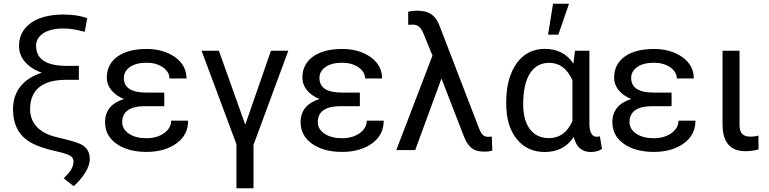

<svg xmlns="http://www.w3.org/2000/svg" viewBox="-20 -798 4091 1021"><path d="M443.8 -701.7C407.2 -714.4 365.7 -720.7 318.4 -720.7C244.1 -720.7 186 -705.6 144 -675.8C102.1 -645.5 81.1 -604.5 81.1 -552.7C81.1 -490.2 126 -438.5 202.6 -411.1C105 -381.3 49.3 -313 49.3 -218.8C49.3 -111.8 98.6 -54.7 180.7 -22.5C208 -11.7 240.2 -2.4 277.8 6.3C315.4 14.6 340.3 22.5 352.5 29.8C364.7 37.1 371.1 47.4 371.1 60.1C371.1 80.1 363.3 100.1 347.2 119.6L319.3 150.9L371.6 191.9C395 171.9 415 148.4 432.1 121.6C449.2 94.2 457.5 70.3 457.5 49.3C457.5 15.1 444.8 -9.8 418.9 -25.9C408.7 -32.2 393.1 -38.6 373 -44.9C353 -50.8 320.8 -59.1 276.9 -69.8C188.5 -90.8 140.1 -144 140.1 -216.8C140.1 -322.8 207.5 -372.1 326.2 -373.5H399.4V-447.8H334.5C226.1 -447.8 171.9 -483.4 171.9 -554.7C171.9 -582.5 185.1 -604.5 210.9 -621.6C236.8 -638.2 272.9 -646.5 318.8 -646.5C350.6 -646.5 387.7 -640.6 430.7 -628.9Z M629.9 -148.4C629.9 -203.1 668 -231.4 744.1 -233.4H853.5V-305.7H757.8C678.2 -305.7 638.7 -331.5 638.7 -383.8C638.7 -407.7 649.9 -427.2 671.9 -442.4C693.8 -457 722.7 -464.4 759.3 -464.4C793.9 -464.4 823.2 -456.1 846.7 -439.9C869.6 -423.3 881.3 -403.8 881.3 -380.9H971.7C971.7 -427.2 951.7 -464.8 911.1 -494.1C870.6 -522.9 819.8 -537.6 759.3 -537.6C693.4 -537.6 642.1 -523.9 604.5 -497.1C566.9 -470.2 547.9 -432.6 547.9 -384.3C547.9 -336.9 581.5 -294.9 638.7 -271.5C571.8 -250 538.6 -209 538.6 -148.4C538.6 -100.6 558.6 -62.5 599.1 -33.7C639.6 -4.9 692.9 9.8 759.3 9.8C823.7 9.8 877 -5.4 918.5 -35.6C960 -65.4 980.5 -106 980.5 -156.2H890.1C890.1 -129.9 877.4 -107.9 852.5 -89.8C827.1 -71.8 795.9 -63 759.3 -63C720.7 -63 689.9 -70.8 666 -86.9C642.1 -103 629.9 -123.5 629.9 -148.4Z M1144 -528.3H1051.8L1237.3 -31.2V203.1H1328.1V-27.8L1513.2 -528.3H1420.9L1284.2 -134.8Z M1669.9 -148.4C1669.9 -203.1 1708 -231.4 1784.2 -233.4H1893.6V-305.7H1797.9C1718.3 -305.7 1678.7 -331.5 1678.7 -383.8C1678.7 -407.7 1689.9 -427.2 1711.9 -442.4C1733.9 -457 1762.7 -464.4 1799.3 -464.4C1834 -464.4 1863.3 -456.1 1886.7 -439.9C1909.7 -423.3 1921.4 -403.8 1921.4 -380.9H2011.7C2011.7 -427.2 1991.7 -464.8 1951.2 -494.1C1910.6 -522.9 1859.9 -537.6 1799.3 -537.6C1733.4 -537.6 1682.1 -523.9 1644.5 -497.1C1606.9 -470.2 1587.9 -432.6 1587.9 -384.3C1587.9 -336.9 1621.6 -294.9 1678.7 -271.5C1611.8 -250 1578.6 -209 1578.6 -148.4C1578.6 -100.6 1598.6 -62.5 1639.2 -33.7C1679.7 -4.9 1732.9 9.8 1799.3 9.8C1863.8 9.8 1917 -5.4 1958.5 -35.6C2000 -65.4 2020.5 -106 2020.5 -156.2H1930.2C1930.2 -129.9 1917.5 -107.9 1892.6 -89.8C1867.2 -71.8 1835.9 -63 1799.3 -63C1760.7 -63 1730 -70.8 1706.1 -86.9C1682.1 -103 1669.9 -123.5 1669.9 -148.4Z M2196.8 -741.2C2179.7 -741.2 2164.1 -739.3 2150.4 -735.4L2150.9 -666L2173.8 -667C2203.1 -667 2217.8 -653.8 2232.9 -617.2L2279.8 -502.4L2087.4 0H2188L2327.6 -380.4L2439.9 -90.8C2449.2 -64.9 2459 -44.9 2469.2 -30.8C2479.5 -16.6 2490.7 -6.8 2503.4 -1C2516.1 5.4 2535.2 8.3 2560.1 8.3C2573.7 8.3 2586.4 6.3 2598.1 2.4L2595.2 -71.8L2576.7 -70.3C2553.7 -70.3 2541 -81.1 2527.8 -114.3L2319.3 -655.8C2297.9 -717.8 2260.7 -741.2 2196.8 -741.2Z M2894.5 -613.8H2949.2L3005.9 -778.3H2920.9ZM3037.6 -528.3 3029.3 -459.5C2994.6 -511.7 2943.8 -538.1 2877.9 -538.1C2814 -538.1 2763.7 -512.2 2727.1 -460.9C2690.4 -409.2 2671.9 -340.3 2671.9 -254.4V-247.1C2671.9 -167.5 2690.4 -105 2727.5 -59.1C2764.6 -12.7 2814.5 10.3 2877 10.3C2944.8 10.3 2996.6 -16.6 3031.2 -70.3C3043.5 -16.6 3073.7 10.3 3121.6 10.3C3145.5 10.3 3165.5 4.9 3181.2 -6.3L3169.9 -73.2C3165 -71.8 3159.7 -70.8 3153.3 -70.8C3127.9 -70.8 3114.7 -93.8 3114.3 -139.2V-528.3ZM2762.2 -244.1C2762.2 -389.2 2813 -463.9 2900.4 -463.9C2955.1 -463.9 2996.1 -433.1 3023.9 -372.1V-154.3C2997.1 -93.8 2955.6 -63.5 2899.4 -63.5C2855.5 -63.5 2821.8 -79.6 2797.9 -111.3C2773.9 -143.1 2762.2 -187 2762.2 -244.1Z M3327.6 -148.4C3327.6 -203.1 3365.7 -231.4 3441.9 -233.4H3551.3V-305.7H3455.6C3376 -305.7 3336.4 -331.5 3336.4 -383.8C3336.4 -407.7 3347.7 -427.2 3369.6 -442.4C3391.6 -457 3420.4 -464.4 3457 -464.4C3491.7 -464.4 3521 -456.1 3544.4 -439.9C3567.4 -423.3 3579.1 -403.8 3579.1 -380.9H3669.4C3669.4 -427.2 3649.4 -464.8 3608.9 -494.1C3568.4 -522.9 3517.6 -537.6 3457 -537.6C3391.1 -537.6 3339.8 -523.9 3302.2 -497.1C3264.6 -470.2 3245.6 -432.6 3245.6 -384.3C3245.6 -336.9 3279.3 -294.9 3336.4 -271.5C3269.5 -250 3236.3 -209 3236.3 -148.4C3236.3 -100.6 3256.3 -62.5 3296.9 -33.7C3337.4 -4.9 3390.6 9.8 3457 9.8C3521.5 9.8 3574.7 -5.4 3616.2 -35.6C3657.7 -65.4 3678.2 -106 3678.2 -156.2H3587.9C3587.9 -129.9 3575.2 -107.9 3550.3 -89.8C3524.9 -71.8 3493.7 -63 3457 -63C3418.5 -63 3387.7 -70.8 3363.8 -86.9C3339.8 -103 3327.6 -123.5 3327.6 -148.4Z M3822.3 -528.3V-137.7C3822.3 -42 3862.8 5.9 3943.8 5.9C3967.8 5.9 3990.7 2.9 4013.7 -3.4L4013.2 -77.1C4000.5 -73.2 3986.3 -71.3 3970.7 -71.3C3929.2 -71.3 3912.6 -92.3 3912.6 -133.3V-528.3Z"/></svg>

Font: Roboto
Style: Regular
Weight: 400
Designer: Google
Version: Version 2.137; 2017